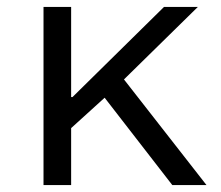

<svg xmlns="http://www.w3.org/2000/svg" viewBox="-20 -536 640 556"><path d="M479 0H578L339 -306L553 -516H455L190 -255H186V-516H106V0H186V-165L283 -253Z"/></svg>

Font: IBM Mono
Style: Regular
Weight: 400
Monospace: yes
Designer: Mike Abbink, Paul van der Laan, Pieter van Rosmalen
Foundry: Bold Monday
Version: Version 2.3